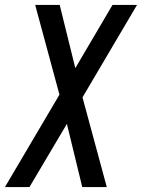

<svg xmlns="http://www.w3.org/2000/svg" viewBox="-32 -755 573 775"><path d="M-12 0 208 -373 110 -735H209L272 -480L422 -735H521L301 -362L399 0H300L238 -255L87 0Z"/></svg>

Font: Iosevka SS04 Medium Oblique
Style: Regular
Weight: 500
Italic angle: -9°
Monospace: yes
Designer: Belleve Invis
Foundry: Belleve Invis
Version: Version 19.0.0; ttfautohint (v1.8.4)